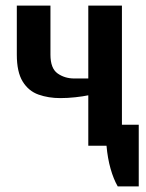

<svg xmlns="http://www.w3.org/2000/svg" viewBox="-20 -520 520 685"><path d="M295 0V-180Q276 -176 248.5 -173Q221 -170 195 -170Q153 -170 117.5 -182.5Q82 -195 61 -229Q40 -263 40 -325V-500H160V-325Q160 -276 185.5 -258Q211 -240 245 -240H295V-500H415V0ZM400 145Q385 119 374.5 82Q364 45 360 0H295V-75H475V145Z"/></svg>

Font: Cuprum
Style: Regular
Weight: 400
Designer: Jovanny Lemonad
Foundry: Jovanny Lemonad
Version: Version 3.000